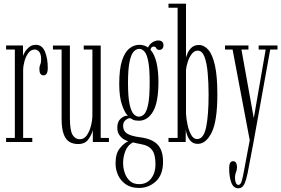

<svg xmlns="http://www.w3.org/2000/svg" viewBox="-20 -770 1526 1041"><path d="M13 0V-22H60.5V-501.5H13V-523.5H104.5L105 -466.5Q106 -471.5 114 -486.2Q122 -501 137.2 -514Q152.5 -527 174.5 -527Q208.5 -527 223.8 -490.2Q239 -453.5 239 -401.5Q239 -361.5 216 -361.5Q193.5 -361.5 193.5 -396Q193.5 -410 198.2 -420Q203 -430 203 -448Q203 -476 192.8 -488.8Q182.5 -501.5 168.5 -501.5Q148 -501.5 134 -483Q120 -464.5 112.8 -438.2Q105.5 -412 105.5 -389.5V-22H155V0Z M403.5 11Q378.5 11 358.2 0.2Q338 -10.5 326 -40.8Q314 -71 314 -128.5V-501.5H267V-523H359V-130.5Q359 -62.5 373.5 -38.8Q388 -15 412.5 -15Q435.5 -15 450.5 -36.2Q465.5 -57.5 473.2 -88.2Q481 -119 481 -148V-501.5H434V-523H526V-22H570.5V0H483.5L483 -65Q477.5 -40 459.2 -14.5Q441 11 403.5 11Z M734 249Q691 249 662.8 229.8Q634.5 210.5 620.5 180.2Q606.5 150 606.5 116Q606.5 62 630 33.5Q653.5 5 675.5 -4Q668.5 -5.5 654 -13.2Q639.5 -21 627.8 -36.8Q616 -52.5 616 -78Q616 -110.5 634.2 -126.5Q652.5 -142.5 666.5 -142.5Q672.5 -143 673.5 -142.5Q657 -157 641.8 -200.2Q626.5 -243.5 626.5 -315Q626.5 -395 641.5 -441.2Q656.5 -487.5 681.2 -507.2Q706 -527 736 -527Q762.5 -527 782.5 -512.5Q790 -529.5 805.8 -540Q821.5 -550.5 837.5 -550.5Q866.5 -550.5 866.5 -524Q866.5 -513.5 860.5 -506.5Q854.5 -499.5 844 -499.5Q831.5 -499.5 827.5 -508.5Q823.5 -517.5 813 -517.5Q799.5 -517.5 796 -500Q818 -475.5 828.5 -430.8Q839 -386 839 -325.5Q839 -215.5 809.8 -165.5Q780.5 -115.5 733 -115.5Q712 -115.5 700.8 -121.2Q689.5 -127 688 -128.5Q686.5 -129 683.5 -129Q673.5 -129 660.5 -118.5Q647.5 -108 647.5 -87.5Q647.5 -60.5 668 -46.5Q688.5 -32.5 740.5 -25.5Q804.5 -17.5 834.2 13.8Q864 45 864 107Q864 177.5 825.2 213.2Q786.5 249 734 249ZM733 -137.5Q749.5 -137.5 762.8 -152Q776 -166.5 783.8 -206.5Q791.5 -246.5 791.5 -323.5Q791.5 -397 784 -436.2Q776.5 -475.5 763.5 -490.2Q750.5 -505 735 -505Q718.5 -505 704.8 -490.2Q691 -475.5 682.5 -435.5Q674 -395.5 674 -320.5Q674 -245 682.5 -205.5Q691 -166 704.5 -151.8Q718 -137.5 733 -137.5ZM734 228.5Q776 228.5 799.5 197.8Q823 167 823 122.5Q823 68 805 43.8Q787 19.5 751 13Q731 9 718.5 6.2Q706 3.5 700.5 2Q671.5 18 659.5 49.5Q647.5 81 647.5 114Q647.5 140.5 656.2 167Q665 193.5 684.2 211Q703.5 228.5 734 228.5Z M1052.5 10Q1030 10 1016.2 -3.2Q1002.5 -16.5 995.8 -34.5Q989 -52.5 987.5 -66L986.5 0H893.5V-22H943V-728H893.5V-750H988.5V-457.5Q991 -468.5 998.5 -484.8Q1006 -501 1020.5 -513.5Q1035 -526 1058 -526Q1087 -526 1109.8 -499.8Q1132.5 -473.5 1145.5 -414.8Q1158.5 -356 1158.5 -259Q1158.5 -114 1127.8 -52Q1097 10 1052.5 10ZM1048.5 -16Q1084.5 -16 1097.8 -81.2Q1111 -146.5 1111 -256.5Q1111 -318.5 1106.2 -373.2Q1101.5 -428 1088.8 -461.8Q1076 -495.5 1052 -495.5Q1033.5 -495.5 1020 -478Q1006.5 -460.5 998.5 -436.2Q990.5 -412 988.5 -391V-154.5Q990 -124.5 997 -92.5Q1004 -60.5 1016.8 -38.2Q1029.5 -16 1048.5 -16Z M1272.5 251Q1246 251 1234.2 220.2Q1222.5 189.5 1222.5 142Q1222.5 104 1243.5 104Q1255.5 104 1260.2 113.2Q1265 122.5 1265 136Q1265 151.5 1259.5 164Q1254 176.5 1254 193Q1254 210 1258.8 221.2Q1263.5 232.5 1273 232.5Q1284.5 232.5 1290.8 210.8Q1297 189 1301.5 163.5L1334 -10L1241 -501.5H1200V-523.5H1327V-501.5H1289L1356 -129.5L1420.5 -501.5H1382.5V-523.5H1484.5V-501.5H1445L1354 3.5L1322.5 169Q1315.5 204.5 1304.8 227.8Q1294 251 1272.5 251Z"/></svg>

Font: Imbue 50pt ExtraLight
Style: Regular
Weight: 200
Designer: Tyler Finck
Foundry: Etcetera Type Company
Version: Version 1.102; ttfautohint (v1.8.3)